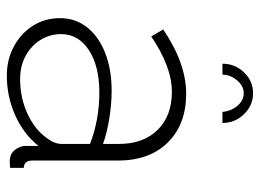

<svg xmlns="http://www.w3.org/2000/svg" viewBox="-122 -648 780 577"><g transform="rotate(90 268.5 -360.0)"><path d="M35 -150Q35 -196 62.5 -231Q90 -266 139.5 -285.5Q189 -305 253 -305Q293 -305 336.5 -298Q380 -291 413 -279V-328Q413 -400 371 -443Q329 -486 257 -486Q218 -486 176 -470Q134 -454 90 -424L69 -460Q171 -529 262 -529Q354 -529 408.5 -474Q463 -419 463 -324V-66Q463 -42 485 -41V0Q466 2 460 1Q441 -1 430.5 -15Q420 -29 419 -44V-85Q383 -40 326.5 -15Q270 10 208 10Q159 10 119.5 -11.5Q80 -33 57.5 -69Q35 -105 35 -150ZM393 -107Q413 -132 413 -154V-240Q341 -268 258 -268Q179 -268 131 -236.5Q83 -205 83 -153Q83 -120 100 -92Q117 -64 147.5 -47Q178 -30 218 -30Q274 -30 321 -51.5Q368 -73 393 -107ZM261 -702Q239 -702 222 -682Q205 -662 205 -638H172Q172 -676 198 -703Q224 -730 261 -730Q297 -730 323.5 -703Q350 -676 350 -638H317Q314 -665 298 -683.5Q282 -702 261 -702Z"/></g></svg>

Font: Raleway Light
Style: Regular
Weight: 300
Designer: Matt McInerney, Pablo Impallari, Rodrigo Fuenzalida
Foundry: Matt McInerney, Pablo Impallari, Rodrigo Fuenzalida
Version: Version 4.026